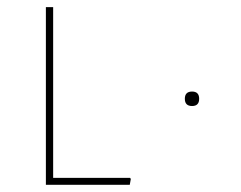

<svg xmlns="http://www.w3.org/2000/svg" viewBox="-20 -511 666 531"><path d="M338.9 0H106.9V-491.2H127V-19H339.8L341.8 -16.1ZM511.2 -257.8Q530.8 -257.8 530.8 -237.8Q530.8 -217.8 511.2 -217.8Q491.2 -217.8 491.2 -237.8Q491.2 -257.8 511.2 -257.8Z"/></svg>

Font: Datalegreya
Style: Thin
Weight: 250
Designer: Figs Lab
Foundry: Figs Lab
Version: Version 1.002;PS 001.002;hotconv 1.0.70;makeotf.lib2.5.58329